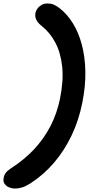

<svg xmlns="http://www.w3.org/2000/svg" viewBox="-80 -831 551 1110"><path d="M6 259Q-10 259 -26.5 252.5Q-43 246 -53 232.5Q-63 219 -59 199Q-57 183 -48 170Q-39 157 -18 143Q60 93 117.5 31.5Q175 -30 212.5 -103.5Q250 -177 267 -261Q288 -365 279.5 -445.5Q271 -526 240 -584.5Q209 -643 162 -680Q138 -699 129.5 -717.5Q121 -736 125 -756Q130 -779 149.5 -795Q169 -811 193 -811Q214 -811 229 -805Q244 -799 264 -784Q308 -750 341 -697Q374 -644 393 -573Q412 -502 413.5 -417.5Q415 -333 396 -238Q376 -136 334 -48Q292 40 232 110Q172 180 96 229Q69 246 48 252.5Q27 259 6 259Z"/></svg>

Font: Shantell Sans Light SemiBold
Style: Italic
Weight: 600
Italic angle: -11°
Version: Version 1.011;[c5ecc13dd]